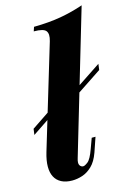

<svg xmlns="http://www.w3.org/2000/svg" viewBox="-134 -856 634 931"><g transform="rotate(-15 183.5 -390.5)"><path d="M205 -385 378 -500 374 -470 201 -355ZM163 -364 -11 -247 -7 -277 167 -394ZM163 -85Q155 -60 161.5 -49.5Q168 -39 179 -39Q187 -39 202.5 -51Q218 -63 235 -110L254 -162H273L248 -89Q233 -47 210 -25Q187 -3 161 5.5Q135 14 110 14Q78 14 56 2.5Q34 -9 23 -30Q12 -51 12 -81.5Q12 -112 24 -152L179 -667Q189 -701 177 -717Q165 -733 116 -733L123 -754Q200 -755 259 -765.5Q318 -776 373 -795Z"/></g></svg>

Font: Playfair Display ExtraBold
Style: Italic
Weight: 800
Italic angle: -14°
Designer: Claus Eggers Sørensen
Foundry: Claus Eggers Sørensen
Version: Version 1.203